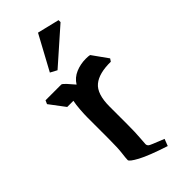

<svg xmlns="http://www.w3.org/2000/svg" viewBox="-251 -762 813 813"><g transform="rotate(-45 156.0 -355.0)"><path d="M221 9Q135 -19 97 -39.5Q59 -60 59 -69Q59 -80 62.5 -107Q66 -134 66 -191V-315Q66 -335 68 -362.5Q70 -390 74 -409H37L-15 -478L-8 -494H86Q91 -494 104.5 -479.5Q118 -465 132 -448Q148 -474 176.5 -486Q205 -498 237 -498Q253 -498 261 -496L311 -426L303 -414Q233 -415 199 -387Q165 -359 165 -284V-177Q165 -127 162.5 -99.5Q160 -72 160 -63Q160 -57 164 -52.5Q168 -48 183.5 -42Q199 -36 233 -22ZM271 -683 118 -548 88 -564 172 -719 271 -695Z"/></g></svg>

Font: Jaini
Style: Regular
Weight: 400
Designer: Maithili Shingre, Girish Dalvi (Devanagari), Taresh Vohra (Latin)
Foundry: Ek Type
Version: Version 2.000; ttfautohint (v1.8.4.7-5d5b)